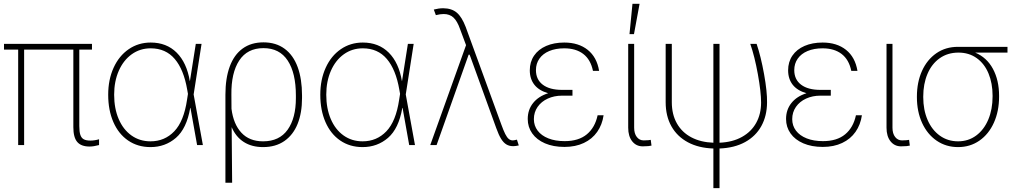

<svg xmlns="http://www.w3.org/2000/svg" viewBox="-20 -760 5341 1006"><path d="M461.9 -500H395.5V-99.6Q395.5 -69.3 401.1 -53Q406.7 -36.6 419.2 -30Q431.6 -23.4 454.1 -23.4Q475.6 -23.4 499 -30.3V0Q470.7 7.8 449.2 7.8Q405.3 7.8 384.8 -16.1Q364.3 -40 364.3 -93.8V-500H106.4V0H75.2V-500H1V-530.3H461.9Z M546.9 -263.7Q546.9 -342.8 575.2 -405Q603.5 -467.3 654.3 -502.2Q705.1 -537.1 769.5 -537.1Q852.5 -537.1 905.5 -484.4Q958.5 -431.6 974.6 -335H975.1L1005.9 -530.3H1036.1L994.6 -265.1L1043 0H1012.7L978 -194.3H976.6Q958 -86.4 901.9 -37.8Q845.7 10.7 768.6 10.7Q701.7 10.7 651.4 -23.7Q601.1 -58.1 574 -120.4Q546.9 -182.6 546.9 -263.7ZM768.6 -19.5Q842.8 -19.5 893.1 -72Q943.4 -124.5 960 -237.3L964.8 -268.1L960.9 -290Q942.9 -395.5 895.5 -451.2Q848.1 -506.8 769.5 -506.8Q713.9 -506.8 670.4 -475.8Q627 -444.8 602.5 -389.4Q578.1 -334 578.1 -263.7Q578.1 -191.9 601.8 -136.5Q625.5 -81.1 668.7 -50.3Q711.9 -19.5 768.6 -19.5Z M1360.4 -538.1Q1425.8 -538.1 1471.2 -504.6Q1516.6 -471.2 1539.6 -408.7Q1562.5 -346.2 1562.5 -259.8V-246.1Q1562.5 -168.5 1539.3 -110.8Q1516.1 -53.2 1470.2 -21.2Q1424.3 10.7 1358.4 10.7Q1299.3 10.7 1257.6 -15.9Q1215.8 -42.5 1193.8 -93.8L1196.3 197.3H1161.1V-263.7Q1161.1 -350.1 1183.8 -411.6Q1206.5 -473.1 1251.2 -505.6Q1295.9 -538.1 1360.4 -538.1ZM1192.9 -189.9Q1203.1 -109.4 1244.9 -64.5Q1286.6 -19.5 1358.4 -19.5Q1443.8 -19.5 1487.1 -80.3Q1530.3 -141.1 1530.3 -246.1V-259.8Q1530.3 -377.4 1487.5 -442.6Q1444.8 -507.8 1360.4 -507.8Q1275.9 -507.8 1233.4 -442.9Q1190.9 -377.9 1192.4 -263.7Z M1658.2 -263.7Q1658.2 -342.8 1686.5 -405Q1714.8 -467.3 1765.6 -502.2Q1816.4 -537.1 1880.9 -537.1Q1963.9 -537.1 2016.8 -484.4Q2069.8 -431.6 2085.9 -335H2086.4L2117.2 -530.3H2147.5L2106 -265.1L2154.3 0H2124L2089.4 -194.3H2087.9Q2069.3 -86.4 2013.2 -37.8Q1957 10.7 1879.9 10.7Q1813 10.7 1762.7 -23.7Q1712.4 -58.1 1685.3 -120.4Q1658.2 -182.6 1658.2 -263.7ZM1879.9 -19.5Q1954.1 -19.5 2004.4 -72Q2054.7 -124.5 2071.3 -237.3L2076.2 -268.1L2072.3 -290Q2054.2 -395.5 2006.8 -451.2Q1959.5 -506.8 1880.9 -506.8Q1825.2 -506.8 1781.7 -475.8Q1738.3 -444.8 1713.9 -389.4Q1689.5 -334 1689.5 -263.7Q1689.5 -191.9 1713.1 -136.5Q1736.8 -81.1 1780 -50.3Q1823.2 -19.5 1879.9 -19.5Z M2580.1 -88.9 2445.3 -460.9 2440.4 -473.6H2435.5L2267.6 0H2234.4L2421.9 -523.4L2390.6 -607.4Q2376 -649.4 2356 -668Q2335.9 -686.5 2304.7 -686.5Q2287.1 -686.5 2263.7 -680.7L2252.9 -710Q2278.8 -716.8 2302.7 -716.8Q2346.7 -716.3 2373.3 -693.8Q2399.9 -671.4 2419.9 -619.1L2606.4 -108.4Q2618.2 -75.7 2627.2 -57.9Q2636.2 -40 2645.5 -32.2Q2654.8 -24.4 2667 -24.4Q2672.9 -24.4 2688.5 -28.3L2698.2 2Q2680.7 5.9 2668.9 5.9Q2648.4 5.9 2633.3 -3.2Q2618.2 -12.2 2605.5 -32.7Q2592.8 -53.2 2580.1 -88.9Z M2852.1 -271.5Q2804.2 -285.2 2780 -315.9Q2755.9 -346.7 2755.9 -391.6Q2755.9 -435.5 2778.3 -468.5Q2800.8 -501.5 2841.8 -519.3Q2882.8 -537.1 2936.5 -537.1Q3011.2 -537.1 3059.3 -498.8Q3107.4 -460.4 3119.1 -388.7H3086.9Q3074.7 -447.8 3036.1 -477.3Q2997.6 -506.8 2936.5 -506.8Q2891.6 -506.8 2857.9 -492.7Q2824.2 -478.5 2806.2 -452.6Q2788.1 -426.8 2788.1 -392.6Q2788.1 -343.3 2824 -316.2Q2859.9 -289.1 2924.8 -289.1H2979.5V-258.8H2924.8Q2883.8 -258.8 2850.1 -243.4Q2816.4 -228 2796.9 -200Q2777.3 -171.9 2777.3 -135.7Q2777.3 -101.6 2797.1 -75.4Q2816.9 -49.3 2853.3 -34.9Q2889.6 -20.5 2938.5 -20.5Q3011.7 -20.5 3054.7 -56.2Q3097.7 -91.8 3111.3 -156.2H3142.6Q3135.3 -106.4 3109.1 -69.1Q3083 -31.7 3039.3 -11Q2995.6 9.8 2937.5 9.8Q2878.9 9.8 2835.4 -9Q2792 -27.8 2768.6 -61Q2745.1 -94.2 2745.1 -136.7Q2745.1 -185.1 2773.2 -220.2Q2801.3 -255.4 2852.1 -271.5Z M3302.7 -530.3V-90.8Q3302.7 -60.1 3316.7 -42.2Q3330.6 -24.4 3352.5 -24.4Q3366.2 -24.4 3377 -25.4Q3387.7 -26.4 3389.6 -27.3L3393.6 2.9Q3388.7 4.4 3376.5 5.6Q3364.3 6.8 3347.7 6.8Q3313.5 6.8 3292.5 -19.5Q3271.5 -45.9 3271.5 -90.8V-530.3ZM3293.9 -740.2H3331.1L3301.8 -581.1H3278.3Z M3500 -530.3V-224.6Q3500 -160.6 3526.6 -113.5Q3553.2 -66.4 3602.3 -40.5Q3651.4 -14.6 3717.8 -12.2V-530.3H3750V-12.2Q3818.4 -15.1 3867.4 -42.5Q3916.5 -69.8 3942.1 -116.2Q3967.8 -162.6 3967.8 -222.7Q3967.8 -277.8 3950.9 -371.1Q3934.1 -464.4 3911.1 -530.3H3944.3Q3966.8 -463.9 3983.4 -371.6Q4000 -279.3 3999 -222.7Q3998.5 -152.8 3969.2 -99.6Q3939.9 -46.4 3884 -15.6Q3828.1 15.1 3750 18.1V225.6H3717.8V18.1Q3640.6 15.6 3584.5 -14.4Q3528.3 -44.4 3498 -98.1Q3467.8 -151.9 3467.8 -224.6V-530.3Z M4205.6 -271.5Q4157.7 -285.2 4133.5 -315.9Q4109.4 -346.7 4109.4 -391.6Q4109.4 -435.5 4131.8 -468.5Q4154.3 -501.5 4195.3 -519.3Q4236.3 -537.1 4290 -537.1Q4364.7 -537.1 4412.8 -498.8Q4460.9 -460.4 4472.7 -388.7H4440.4Q4428.2 -447.8 4389.6 -477.3Q4351.1 -506.8 4290 -506.8Q4245.1 -506.8 4211.4 -492.7Q4177.7 -478.5 4159.7 -452.6Q4141.6 -426.8 4141.6 -392.6Q4141.6 -343.3 4177.5 -316.2Q4213.4 -289.1 4278.3 -289.1H4333V-258.8H4278.3Q4237.3 -258.8 4203.6 -243.4Q4169.9 -228 4150.4 -200Q4130.9 -171.9 4130.9 -135.7Q4130.9 -101.6 4150.6 -75.4Q4170.4 -49.3 4206.8 -34.9Q4243.2 -20.5 4292 -20.5Q4365.2 -20.5 4408.2 -56.2Q4451.2 -91.8 4464.8 -156.2H4496.1Q4488.8 -106.4 4462.6 -69.1Q4436.5 -31.7 4392.8 -11Q4349.1 9.8 4291 9.8Q4232.4 9.8 4189 -9Q4145.5 -27.8 4122.1 -61Q4098.6 -94.2 4098.6 -136.7Q4098.6 -185.1 4126.7 -220.2Q4154.8 -255.4 4205.6 -271.5Z M4656.2 -530.3V-90.8Q4656.2 -60.1 4670.2 -42.2Q4684.1 -24.4 4706.1 -24.4Q4719.7 -24.4 4730.5 -25.4Q4741.2 -26.4 4743.2 -27.3L4747.1 2.9Q4742.2 4.4 4730 5.6Q4717.8 6.8 4701.2 6.8Q4667 6.8 4646 -19.5Q4625 -45.9 4625 -90.8V-530.3Z M4999 -514.6H5258.8V-484.4H5089.4Q5150.4 -459 5182.6 -399.2Q5214.8 -339.4 5214.8 -257.8V-253.9Q5214.8 -177.7 5187.7 -117.4Q5160.6 -57.1 5111.8 -23.2Q5063 10.7 5000 10.7Q4937 10.7 4887.9 -22.7Q4838.9 -56.2 4811.5 -115.7Q4784.2 -175.3 4784.2 -251V-253.9Q4784.2 -329.1 4810.8 -388.2Q4837.4 -447.3 4886 -481Q4934.6 -514.6 4999 -514.6ZM5000 -19.5Q5053.7 -19.5 5094.7 -49.8Q5135.7 -80.1 5158.2 -133.5Q5180.7 -187 5180.7 -254.9V-258.8Q5180.7 -323.7 5159.4 -375Q5138.2 -426.3 5097.7 -455.3Q5057.1 -484.4 5002 -484.4Q4945.3 -484.4 4903.6 -454.8Q4861.8 -425.3 4839.6 -372.8Q4817.4 -320.3 4817.4 -253.9V-251Q4817.4 -184.6 4840.1 -131.8Q4862.8 -79.1 4904.3 -49.3Q4945.8 -19.5 5000 -19.5Z"/></svg>

Font: Pretendard Std Thin
Style: Regular
Weight: 100
Designer: Base glyphs from Inter by Rasmus Andersson; Hangeul glyphs from Noto Sans CJK(Source Han Sans) by Jang Soo-young and Kan
Foundry: Kil Hyung-jin
Version: Version 1.309